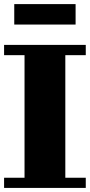

<svg xmlns="http://www.w3.org/2000/svg" viewBox="-20 -920 440 940"><path d="M399.9 -49.8V0H0V-49.8H100.1V-649.9H0V-700.2H399.9V-649.9H299.8V-49.8ZM49.8 -899.9H350.1V-799.8H49.8Z"/></svg>

Font: Redaction 50
Style: Bold
Weight: 700
Designer: Jeremy Mickel / Forest Young
Foundry: MCKL
Version: Version 2.001;hotconv 1.0.113;makeotfexe 2.5.65598 DEVELOPME